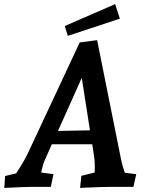

<svg xmlns="http://www.w3.org/2000/svg" viewBox="-20 -912 736 937"><path d="M5 -53 59 -66Q101 -131 116 -164L369 -705L454 -716L571 -133Q575 -110 589 -69L645 -62L631 0H517Q482 0 392 4L371 5L377 -54L442 -70Q444 -118 439 -150L430 -208H233L197 -127Q188 -105 181 -70L241 -62L228 0H129Q109 0 1 5ZM419 -276 379 -532 263 -273ZM296 -785 542 -892 565 -821 311 -737Z"/></svg>

Font: Andada Pro
Style: Bold Italic
Weight: 700
Italic angle: -7°
Designer: Carolina Giovagnoli
Foundry: Huerta Tipografica
Version: Version 3.005; ttfautohint (v1.8.4)